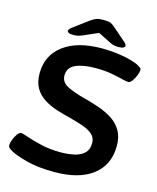

<svg xmlns="http://www.w3.org/2000/svg" viewBox="-126 -945 852 1040"><g transform="rotate(15 300.0 -425.5)"><path d="M279 7Q187 7 123 -10Q59 -27 31 -43Q19 -50 12.5 -55.5Q6 -61 6 -71Q6 -84 13 -102.5Q20 -121 31 -136Q42 -151 51 -151Q60 -151 93 -139.5Q126 -128 175 -116.5Q224 -105 283 -105Q326 -105 361 -113Q396 -121 416.5 -141Q437 -161 437 -197Q437 -228 415.5 -246.5Q394 -265 359.5 -276.5Q325 -288 284 -299Q246 -308 207 -320.5Q168 -333 135.5 -353.5Q103 -374 83.5 -406.5Q64 -439 64 -489Q64 -591 142 -649Q220 -707 357 -707Q401 -707 443.5 -701.5Q486 -696 518.5 -687Q551 -678 566 -669Q576 -663 581.5 -659Q587 -655 587 -647Q587 -636 579.5 -617Q572 -598 561 -583Q550 -568 540 -568Q528 -568 503 -574.5Q478 -581 439.5 -588Q401 -595 350 -595Q280 -595 238.5 -576Q197 -557 197 -513Q197 -476 234 -456.5Q271 -437 341 -419Q380 -409 420 -395Q460 -381 494.5 -359Q529 -337 549.5 -302.5Q570 -268 570 -217Q570 -111 494 -52Q418 7 279 7ZM187 -737Q166 -737 159 -741.5Q152 -746 152 -751Q152 -761 172 -775L257 -838Q273 -849 286 -853.5Q299 -858 325 -858Q352 -858 364 -853Q376 -848 388 -837L459 -775Q470 -766 472.5 -761Q475 -756 475 -752Q475 -747 467 -742Q459 -737 438 -737Q413 -737 395 -746L319 -784L237 -748Q222 -742 211.5 -739.5Q201 -737 187 -737Z"/></g></svg>

Font: Asap Expanded Expanded SemiBold
Style: Italic
Weight: 600
Width: 7
Italic angle: -6°
Designer: Pablo Cosgaya
Foundry: Omnibus-Type
Version: Version 3.001; ttfautohint (v1.8.4.7-5d5b)